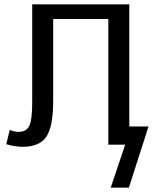

<svg xmlns="http://www.w3.org/2000/svg" viewBox="-20 -669 707 888"><path d="M578 -84H667L576 199H492L559 0H481V-581H226V-203Q226 -84 194.5 -37Q163 10 84 10Q52 10 9 -2L25 -68Q48 -59 65 -59Q102 -59 115.5 -87Q129 -115 129 -197V-649H578Z"/></svg>

Font: Play
Style: Regular
Weight: 400
Designer: Jonas Hecksher
Foundry: Jonas Hecksher, Playtypeª, e-types AS
Version: Version 1.002